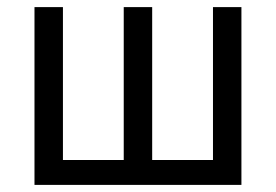

<svg xmlns="http://www.w3.org/2000/svg" viewBox="-20 -520 776 540"><path d="M77 0V-500H157V-70H328V-500H408V-70H579V-500H659V0Z"/></svg>

Font: PTSans
Style: Regular
Weight: 400
Designer: A.Korolkova, O.Umpeleva, V.Yefimov
Foundry: ParaType Ltd
Version: Version 2.003W OFL